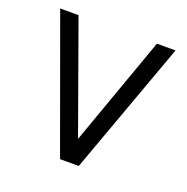

<svg xmlns="http://www.w3.org/2000/svg" viewBox="-103 -636 713 732"><g transform="rotate(20 254.0 -270.0)"><path d="M216 0 20 -540H94.5L254 -96L412.5 -540H488L292 0Z"/></g></svg>

Font: Cns Manrope
Style: Regular
Weight: 400
Designer: Mikhail Sharanda
Foundry: Mikhail Sharanda
Version: Version 4.504